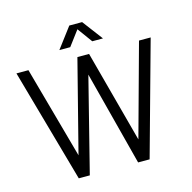

<svg xmlns="http://www.w3.org/2000/svg" viewBox="-125 -1019 1146 1144"><g transform="rotate(-15 448.0 -447.0)"><path d="M443 -860 510 -768H576L481 -894H402L307 -768H374ZM780 -700 624 -132 472 -700H400L255 -133L98 -700H24L221 0H289L436 -582L587 0H658L852 -700Z"/></g></svg>

Font: Arthouse Owned
Style: Regular
Weight: 400
Designer: Jeremy Tribby
Foundry: Tribby Type
Version: Version 1.000;PS 001.000;hotconv 1.0.88;makeotf.lib2.5.64775